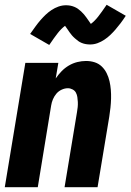

<svg xmlns="http://www.w3.org/2000/svg" viewBox="-20 -783 546 803"><path d="M0 0 86 -520H224L213 -455Q224 -471 237.5 -485Q251 -499 268 -509Q285 -519 303.5 -523.5Q322 -528 340 -528Q359 -528 376 -522.5Q393 -517 405.5 -505Q418 -493 426 -477Q434 -461 438 -443.5Q442 -426 443.5 -407.5Q445 -389 444.5 -370.5Q444 -352 442 -333Q440 -314 437 -295L388 0H250L302 -314Q304 -325 305 -335.5Q306 -346 305.5 -356.5Q305 -367 303.5 -377Q302 -387 297.5 -395.5Q293 -404 283.5 -409Q274 -414 264 -414Q251 -414 238 -408Q225 -402 216 -391.5Q207 -381 201.5 -368Q196 -355 194 -342L138 0ZM186 -595 106 -641Q118 -658 128.5 -672.5Q139 -687 149.5 -699Q160 -711 171 -721.5Q182 -732 195.5 -741Q209 -750 224.5 -755.5Q240 -761 256 -761Q265 -761 273.5 -759.5Q282 -758 290.5 -754.5Q299 -751 305.5 -746.5Q312 -742 319 -735.5Q326 -729 331.5 -722.5Q337 -716 341.5 -709.5Q346 -703 351 -696Q356 -689 360 -683Q376 -695 390.5 -713.5Q405 -732 426 -763L506 -717Q495 -700 484 -685.5Q473 -671 462.5 -659Q452 -647 441 -636.5Q430 -626 416.5 -617Q403 -608 388 -602.5Q373 -597 357 -597Q348 -597 339 -598.5Q330 -600 321.5 -603.5Q313 -607 307 -611.5Q301 -616 293.5 -622.5Q286 -629 280.5 -635.5Q275 -642 270.5 -648.5Q266 -655 261 -662.5Q256 -670 252 -675Q236 -663 221.5 -644.5Q207 -626 186 -595Z"/></svg>

Font: Iosevka SS18 Heavy
Style: Italic
Weight: 900
Italic angle: -9°
Monospace: yes
Designer: Belleve Invis
Foundry: Belleve Invis
Version: Version 25.1.1; ttfautohint (v1.8.4)